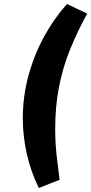

<svg xmlns="http://www.w3.org/2000/svg" viewBox="-20 -743 456 960"><path d="M174 197Q133 113 113.5 24Q94 -65 94 -151Q94 -261 122.5 -365.5Q151 -470 201 -561Q251 -652 315 -723L416 -675Q367 -586 330.5 -496Q294 -406 275 -308.5Q256 -211 256 -97Q256 -57 258.5 -18Q261 21 266.5 63Q272 105 278 156Z"/></svg>

Font: Nunito Sans 12pt ExtraLight ExtraBold
Style: Italic
Weight: 800
Italic angle: -9°
Version: Version 3.101;gftools[0.9.27]